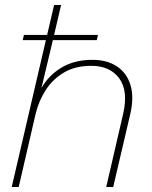

<svg xmlns="http://www.w3.org/2000/svg" viewBox="-20 -750 609 770"><path d="M27 0 164 -589H71L76 -610H169L197 -730H225L197 -610H373L368 -589H192L146 -396Q174 -447 226 -478.5Q278 -510 351 -510Q409 -510 448.5 -484Q488 -458 503 -410Q518 -362 503 -295L434 0H406L474 -294Q495 -386 458 -436Q421 -486 346 -486Q283 -486 238 -460Q193 -434 164.5 -390.5Q136 -347 123 -294L55 0Z"/></svg>

Font: Work Sans ExtraLight
Style: Italic
Weight: 200
Italic angle: -13°
Designer: Wei Huang
Foundry: Wei Huang
Version: Version 2.012; ttfautohint (v1.8.3)